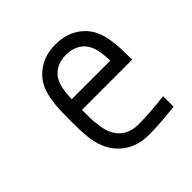

<svg xmlns="http://www.w3.org/2000/svg" viewBox="-173 -840 1014 1014"><g transform="rotate(-45 333.5 -333.5)"><path d="M248 -520.2Q234.4 -488.9 230.5 -411.5H519.5Q515.6 -488.9 502 -520.2Q487.6 -557.3 454.8 -578.1Q421.9 -599 375 -599Q328.1 -599 295.2 -578.1Q262.4 -557.3 248 -520.2ZM580.1 -546.2Q591.1 -518.2 596.7 -480.5Q602.2 -442.7 603.2 -413.7Q604.2 -384.8 604.2 -333.3H229.2Q229.2 -289.1 229.8 -265.3Q230.5 -241.5 235.4 -208.3Q240.2 -175.1 250 -153Q287.8 -67.7 388 -67.7Q463.5 -67.7 583.3 -81.4V-3.3Q464.8 10.4 388 10.4Q307.3 10.4 252 -27.3Q196.6 -65.1 171.9 -125.7Q154.9 -166.7 150.4 -213.5Q145.8 -260.4 145.8 -333.3Q145.8 -384.8 146.8 -413.7Q147.8 -442.7 153.3 -480.5Q158.9 -518.2 169.9 -546.2Q191.4 -604.2 245.1 -640.6Q298.8 -677.1 375 -677.1Q451.2 -677.1 504.9 -640.6Q558.6 -604.2 580.1 -546.2Z"/></g></svg>

Font: TypoPRO Monoid
Style: Regular
Weight: 400
Width: 4
Monospace: yes
Designer: Andreas Larsen (@larsenwork)
Version: Version 0.61